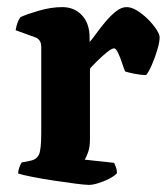

<svg xmlns="http://www.w3.org/2000/svg" viewBox="-20 -520 473 540"><path d="M230 0Q220 0 192.5 -3.5Q165 -7 132 -12Q99 -17 71 -22.5Q43 -28 31 -32Q31 -39 34 -48Q37 -57 41 -63L66 -68Q82 -71 89 -84Q96 -97 96 -146V-388Q96 -409 79 -415L24 -435Q28 -460 38 -472Q55 -480 89.5 -490Q124 -500 155 -500Q189 -500 210.5 -477Q232 -454 232 -414V-402Q238 -408 249.5 -424Q261 -440 275.5 -457.5Q290 -475 305.5 -487.5Q321 -500 336 -500Q350 -500 366 -490Q382 -480 396.5 -465.5Q411 -451 420 -437Q429 -423 429 -415Q429 -402 422.5 -380Q416 -358 407 -337.5Q398 -317 391 -309Q376 -309 358.5 -312.5Q341 -316 332 -319Q328 -328 323 -343.5Q318 -359 312 -371.5Q306 -384 301 -384Q294 -384 279.5 -372Q265 -360 251.5 -346.5Q238 -333 233 -327V-127Q233 -106 227.5 -91Q222 -76 218 -71L301 -62Q303 -58 306 -50Q309 -42 309 -33Q302 -25 287.5 -17.5Q273 -10 257 -5Q241 0 230 0Z"/></svg>

Font: Texturina
Style: Bold
Weight: 700
Designer: Guillermo Torres Carreño
Foundry: Omnibus-Type
Version: Version 1.002; ttfautohint (v1.8.3)